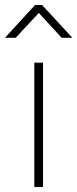

<svg xmlns="http://www.w3.org/2000/svg" viewBox="-25 -752 311 772"><path d="M113 0H148V-500H113ZM-5 -600H38L131 -700L223 -600H266L144 -732H116Z"/></svg>

Font: TitilliumText22L
Style: 1 wt
Weight: 100
Designer: Campivisivi
Foundry: Campivisivi
Version: 1.000